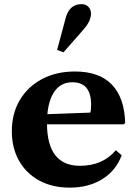

<svg xmlns="http://www.w3.org/2000/svg" viewBox="-20 -870 638 901"><path d="M307.5 10.5Q225.5 10.5 164.2 -22.8Q103 -56 69.2 -115.8Q35.5 -175.5 35.5 -254Q35.5 -337.5 73 -400.5Q110.5 -463.5 177.2 -499Q244 -534.5 332 -534.5Q445.5 -534.5 504.8 -473.2Q564 -412 567.5 -293L560 -286.5H128V-331.5L403.5 -341.5Q407.5 -352 407.5 -379Q407.5 -484 319.5 -484Q262 -484 231.2 -434Q200.5 -384 200.5 -292Q200.5 -92 355 -92Q462 -92 523.5 -165L551 -141.5Q524.5 -69.5 460.2 -29.5Q396 10.5 307.5 10.5ZM278 -624.5 248 -635.5 288 -784.5Q296.5 -817 315 -833.8Q333.5 -850.5 362.5 -850.5Q382.5 -850.5 394.8 -838Q407 -825.5 407 -805.5Q407 -790.5 399 -772Q391 -753.5 374 -734Z"/></svg>

Font: Libre Caslon Text
Style: Regular
Weight: 400
Designer: Pablo Impallari, Rodrigo Fuenzalida, Katja Schimmel
Foundry: Pablo Impallari, Rodrigo Fuenzalida
Version: Version 2.000